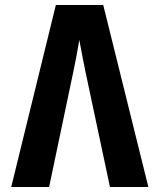

<svg xmlns="http://www.w3.org/2000/svg" viewBox="-20 -750 640 770"><path d="M25 0 204 -730H394L575 0H421L323 -461Q317 -489 311.5 -518.5Q306 -548 302 -569Q298 -590 298 -590Q298 -590 294.5 -569.5Q291 -549 285.5 -519Q280 -489 274 -462L177 0Z"/></svg>

Font: NKDuy Mono ExtraBold
Style: Regular
Weight: 800
Monospace: yes
Designer: NKDuy
Foundry: NKDuy
Version: Version 2.251; ttfautohint (v1.8.4.7-5d5b)